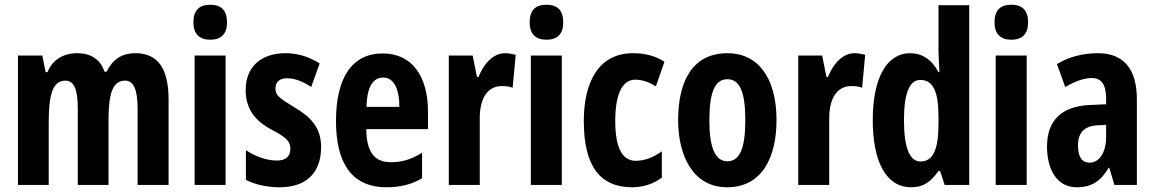

<svg xmlns="http://www.w3.org/2000/svg" viewBox="-20 -782 4883 812"><path d="M553 -557C494 -557 456 -530 431 -479H422C407 -524 371 -557 307 -557C247 -557 202 -529 181 -477H173L159 -547H56V0H186V-261C186 -379 201 -441 257 -441C293 -441 309 -404 309 -323V0H439V-276C439 -387 457 -441 509 -441C545 -441 562 -403 562 -322V0H693V-360C693 -493 647 -557 553 -557Z M869 -762C821 -762 798 -737 798 -687C798 -639 823 -614 869 -614C916 -614 940 -639 940 -687C940 -736 918 -762 869 -762ZM934 -547H803V0H934Z M1338 -160C1338 -244 1292 -289 1225 -328C1158 -369 1145 -380 1145 -408C1145 -435 1162 -451 1194 -451C1230 -451 1265 -435 1296 -414L1332 -514C1286 -542 1240 -557 1187 -557C1083 -557 1019 -498 1019 -402C1019 -322 1058 -272 1126 -235C1196 -199 1208 -181 1208 -153C1208 -120 1188 -103 1152 -103C1104 -103 1055 -123 1020 -147V-21C1063 0 1111 10 1163 10C1273 10 1338 -49 1338 -160Z M1599 -556C1469 -556 1401 -454 1401 -270C1401 -97 1464 10 1615 10C1672 10 1721 -2 1765 -28V-136C1718 -107 1680 -96 1633 -96C1563 -96 1530 -140 1529 -236H1790V-310C1790 -460 1722 -556 1599 -556ZM1601 -454C1645 -454 1669 -407 1669 -330H1530C1532 -418 1559 -454 1601 -454Z M2116 -557C2064 -557 2024 -509 2004 -457H1997L1979 -547H1878V0H2009V-279C2008 -364 2041 -418 2102 -418C2121 -418 2136 -416 2148 -411L2161 -550C2142 -555 2129 -557 2116 -557Z M2291 -762C2243 -762 2220 -737 2220 -687C2220 -639 2245 -614 2291 -614C2338 -614 2362 -639 2362 -687C2362 -736 2340 -762 2291 -762ZM2356 -547H2225V0H2356Z M2654 10C2699 10 2744 -4 2779 -31V-142C2743 -116 2706 -102 2669 -102C2611 -102 2582 -158 2582 -271C2582 -384 2612 -445 2666 -445C2696 -445 2724 -435 2754 -417L2790 -521C2752 -545 2710 -557 2657 -557C2513 -557 2449 -437 2449 -270C2449 -80 2517 10 2654 10Z M3264 -274C3264 -457 3183 -557 3057 -557C2910 -557 2848 -441 2848 -274C2848 -120 2913 10 3055 10C3207 10 3264 -123 3264 -274ZM2980 -273C2980 -391 3003 -447 3056 -447C3110 -447 3132 -390 3132 -274C3132 -158 3110 -100 3056 -100C3004 -100 2980 -159 2980 -273Z M3594 -557C3542 -557 3502 -509 3482 -457H3475L3457 -547H3356V0H3487V-279C3486 -364 3519 -418 3580 -418C3599 -418 3614 -416 3626 -411L3639 -550C3620 -555 3607 -557 3594 -557Z M3833 10C3885 10 3916 -12 3949 -59H3956L3975 0H4079V-760H3949V-570C3949 -549 3951 -519 3953 -477H3949C3920 -531 3879 -557 3829 -557C3730 -557 3671 -452 3671 -274C3671 -96 3729 10 3833 10ZM3873 -99C3827 -99 3803 -157 3803 -275C3803 -386 3826 -444 3872 -444C3926 -444 3949 -396 3949 -288V-257C3949 -148 3925 -99 3873 -99Z M4257 -762C4209 -762 4186 -737 4186 -687C4186 -639 4211 -614 4257 -614C4304 -614 4328 -639 4328 -687C4328 -736 4306 -762 4257 -762ZM4322 -547H4191V0H4322Z M4624 -557C4558 -557 4499 -541 4450 -511L4485 -414C4530 -440 4566 -452 4597 -452C4639 -452 4658 -423 4658 -364V-341L4590 -338C4472 -333 4408 -275 4408 -162C4408 -74 4444 10 4534 10C4598 10 4636 -17 4669 -73H4671L4693 0H4788V-363C4788 -491 4731 -557 4624 -557ZM4621 -252 4658 -254V-203C4658 -137 4629 -94 4588 -94C4556 -94 4539 -118 4539 -167C4539 -221 4566 -249 4621 -252Z"/></svg>

Font: Noto Sans Georgian ExtraCondensed Bold
Style: Regular
Weight: 700
Width: 2
Designer: Monotype Design Team, Akaki Razmadze
Foundry: Google LLC
Version: Version 2.005